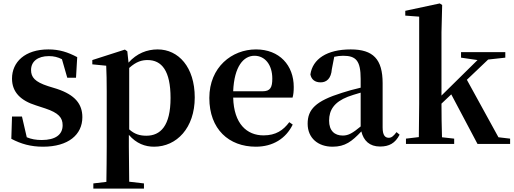

<svg xmlns="http://www.w3.org/2000/svg" viewBox="-20 -839 2996 1119"><path d="M260 -337C183 -362 161 -389 161 -431C161 -480 199 -512 265 -512C294 -512 317 -506 341 -494L372 -386H423L430 -506C375 -535 326 -551 262 -551C125 -551 50 -477 50 -381C50 -300 103 -252 189 -225L244 -207C322 -181 345 -153 345 -109C345 -54 303 -23 223 -23C190 -23 162 -28 136 -39L108 -160H50L46 -30C103 0 159 16 231 16C378 16 460 -54 460 -156C460 -233 417 -286 312 -321Z M733 -443C775 -481 808 -489 840 -489C923 -489 974 -426 974 -268C974 -105 915 -48 833 -48C795 -48 764 -57 733 -85ZM722 -540 708 -550 518 -489V-464L599 -456C601 -408 602 -371 602 -306V16C602 77 601 149 600 221L524 230V260H819V230L733 220C732 148 731 76 731 16V-53C775 -2 826 16 878 16C1010 16 1115 -94 1115 -271C1115 -448 1020 -551 899 -551C837 -551 777 -528 729 -474Z M1339 -307C1345 -453 1400 -514 1463 -514C1524 -514 1567 -462 1567 -381C1567 -330 1556 -307 1510 -307ZM1685 -270C1690 -287 1692 -306 1692 -332C1692 -458 1609 -551 1472 -551C1332 -551 1200 -448 1200 -268C1200 -86 1314 16 1471 16C1570 16 1646 -31 1686 -113L1666 -127C1631 -80 1588 -50 1516 -50C1419 -50 1343 -117 1339 -270Z M2082 -102C2036 -64 2011 -49 1978 -49C1930 -49 1898 -77 1898 -136C1898 -198 1928 -244 2007 -275C2024 -282 2052 -290 2082 -299ZM2291 -69C2273 -45 2261 -36 2246 -36C2224 -36 2210 -51 2210 -96V-354C2210 -494 2155 -551 2024 -551C1885 -551 1802 -495 1789 -405C1795 -375 1816 -359 1849 -359C1883 -359 1910 -381 1914 -436L1928 -508C1946 -512 1963 -514 1980 -514C2055 -514 2082 -485 2082 -379V-328C2043 -319 2003 -308 1973 -298C1819 -250 1773 -201 1773 -118C1773 -34 1834 16 1918 16C1992 16 2031 -15 2086 -73C2099 -19 2134 15 2195 15C2248 15 2283 -4 2309 -54Z M2885 -39 2701 -374 2825 -492 2925 -503V-535H2667V-503L2763 -489L2553 -282V-651L2557 -810L2543 -819L2342 -776V-748L2423 -742V-235C2423 -179 2422 -98 2421 -40L2346 -31V0H2627V-31L2556 -39C2554 -96 2553 -176 2553 -235L2610 -289L2763 0H2953V-31Z"/></svg>

Font: Noto Serif CJK JP
Style: Bold
Weight: 700
Designer: Ryoko NISHIZUKA 西塚涼子 (kana & ideographs); Frank Grießhammer (Latin, Greek & Cyrillic); Wenlong ZHANG 张文龙 (bopomofo); San
Foundry: Adobe Systems Incorporated
Version: Version 1.000;PS 1;hotconv 16.6.53;makeotf.lib2.5.65590